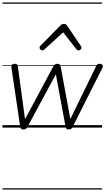

<svg xmlns="http://www.w3.org/2000/svg" viewBox="-20 -1030 850 1550"><path d="M168 15Q155 15 149.5 8.5Q144 2 143 -8L72 -486Q70 -497 76 -506Q82 -515 98 -515Q111 -515 117 -510Q123 -505 124 -494L182 -68L411 -495Q418 -506 424.5 -510.5Q431 -515 444 -515Q456 -515 462 -509Q468 -503 470 -491L548 -69L756 -496Q761 -507 768 -511.5Q775 -516 786 -515Q803 -513 808 -504.5Q813 -496 807 -483L566 -4Q562 4 554.5 9.5Q547 15 534 15Q521 15 516 9Q511 3 509 -8L431 -430L201 -4Q197 4 189.5 9.5Q182 15 168 15ZM322 -623Q314 -623 306.5 -630.5Q299 -638 299 -646Q299 -650 301 -653.5Q303 -657 307 -661L468 -825Q475 -832 481.5 -834.5Q488 -837 496 -837Q504 -837 510 -834Q516 -831 521 -824L632 -660Q635 -655 636.5 -651.5Q638 -648 638 -645Q638 -637 629.5 -630Q621 -623 613 -623Q608 -623 604 -626Q600 -629 596 -633L490 -769L341 -633Q336 -629 331.5 -626Q327 -623 322 -623ZM0 490H804V500H0ZM0 -20H804V0H0ZM0 -505H804V-500H0ZM0 -1010H804V-1000H0Z"/></svg>

Font: Playwrite ZA Guides
Style: Regular
Weight: 400
Designer: Veronika Burian, José Scaglione
Foundry: TypeTogether
Version: Version 1.003